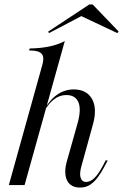

<svg xmlns="http://www.w3.org/2000/svg" viewBox="-20 -824 548 855"><path d="M19.4 0 167.7 -532.3Q175 -557.3 171.8 -571.8Q168.5 -586.3 154 -592.7Q139.5 -599.2 109.7 -599.2L112.1 -608.1Q160.5 -608.9 199.2 -616.9Q237.9 -625 268.5 -641.1L89.5 0ZM336.3 11.3Q308.9 11.3 292.3 -2.8Q275.8 -16.9 271.8 -42.7Q267.7 -68.5 276.6 -101.6L325 -273.4Q342.7 -335.5 329.4 -368.1Q316.1 -400.8 275 -400.8Q246.8 -400.8 222.6 -383.1Q198.4 -365.3 177.4 -330.6V-336.3Q203.2 -381.5 236.3 -403.6Q269.4 -425.8 308.1 -425.8Q366.1 -425.8 389.9 -383.1Q413.7 -340.3 393.5 -268.5L342.7 -84.7Q333.1 -50.8 339.1 -32.3Q345.2 -13.7 363.7 -13.7Q381.5 -13.7 399.2 -30.2Q416.9 -46.8 434.7 -79.8L450.8 -109.7H459.7L441.1 -75Q430.6 -55.6 416.1 -35.5Q401.6 -15.3 382.3 -2Q362.9 11.3 336.3 11.3ZM198.4 -676.6 194.4 -683.1 377.4 -804H392.7L508.1 -683.9L502.4 -676.6L331.5 -757.3H351.6Z"/></svg>

Font: Playfair 144pt Light
Style: Italic
Weight: 300
Italic angle: -15.6°
Designer: Claus Eggers Sørensen
Foundry: Claus Eggers Sørensen
Version: Version 2.001;gftools[0.9.30]